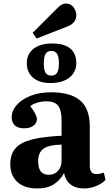

<svg xmlns="http://www.w3.org/2000/svg" viewBox="-20 -1048 617 1082"><path d="M189 14Q118 14 78 -22.5Q38 -59 38 -122Q38 -179 67.5 -212.5Q97 -246 160.5 -262Q224 -278 327 -283V-370Q327 -426 308 -451.5Q289 -477 241 -477Q216 -477 190.5 -469.5Q165 -462 151 -450Q172 -421 180 -404Q188 -387 188 -377Q188 -355 169 -340Q150 -325 115 -325Q80 -325 63 -342Q46 -359 46 -387Q46 -424 74 -456Q102 -488 152 -508Q202 -528 268 -528Q377 -528 431.5 -482Q486 -436 486 -335V-113Q486 -67 523 -67Q542 -67 565 -75L575 -34Q553 -12 520.5 1Q488 14 455 14Q405 14 376.5 -9.5Q348 -33 341 -73Q320 -33 283.5 -9.5Q247 14 189 14ZM254 -63Q287 -63 307 -85Q327 -107 327 -143V-233Q258 -232 226.5 -211Q195 -190 195 -139Q195 -63 254 -63ZM265 -580Q201 -580 166 -610.5Q131 -641 131 -692Q131 -744 169.5 -773.5Q208 -803 274 -803Q342 -803 376 -774.5Q410 -746 410 -693Q410 -641 370.5 -610.5Q331 -580 265 -580ZM271 -622Q292 -622 302 -638.5Q312 -655 312 -692Q312 -730 301 -745.5Q290 -761 269 -761Q247 -761 237 -744.5Q227 -728 227 -692Q227 -653 237 -637.5Q247 -622 271 -622ZM186 -831 164 -863 304 -1003Q318 -1017 329 -1022.5Q340 -1028 351 -1028Q379 -1028 394.5 -1007Q410 -986 410 -962Q410 -941 398 -925Q386 -909 358 -898Z"/></svg>

Font: Literata 36pt
Style: Bold
Weight: 700
Designer: Latin by Veronika Burian and Jose Scaglione. Greek by Irene Vlachou. Cyrillic by Vera Evstafieva.
Foundry: TypeTogether
Version: Version 3.002